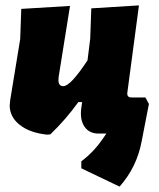

<svg xmlns="http://www.w3.org/2000/svg" viewBox="-20 -496 591 713"><path d="M154 4Q90 -3 53 -32.5Q16 -62 16 -105L18 -125L55 -351L59 -463L240 -474L198 -212L197 -199Q197 -176 215 -176Q242 -176 305 -272L315 -352L319 -465L496 -476L453 -153Q450 -134 469 -134H520L533 -110L506 29Q488 125 424 197L282 129V103Q329 68 364 16L375 0H346Q311 0 293.5 -26Q276 -52 282 -96L285 -117H271Q225 -53 167 3Z"/></svg>

Font: Alegreya Sans SC Black
Style: Italic
Weight: 900
Italic angle: -7°
Designer: Juan Pablo del Peral
Foundry: Huerta Tipografica
Version: Version 2.007